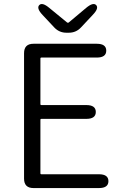

<svg xmlns="http://www.w3.org/2000/svg" viewBox="-20 -954 624 974"><path d="M150 0Q102 0 102 -48V-684Q102 -732 150 -732H471Q519 -732 519 -697Q519 -662 471 -662H190Q185 -662 185 -657V-426Q185 -421 190 -421H418Q466 -421 466 -386Q466 -351 418 -351H190Q185 -351 185 -346V-75Q185 -70 190 -70H482Q530 -70 530 -35Q530 0 482 0ZM317 -788Q281 -788 256 -814L196 -878Q164 -912 179 -928Q194 -944 230 -914L319 -841Q325 -836 330 -841L417 -914Q453 -944 468 -928Q483 -912 450 -878L391 -815Q366 -788 329 -788Z"/></svg>

Font: Resource Han Rounded KR Normal
Style: Regular
Weight: 350
Designer: Cyano Hao (round all glyphs); Ryoko NISHIZUKA 西塚涼子 (kana, bopomofo & ideographs); Paul D. Hunt (Latin, Greek & Cyrillic)
Foundry: Cyano Hao
Version: 0.990